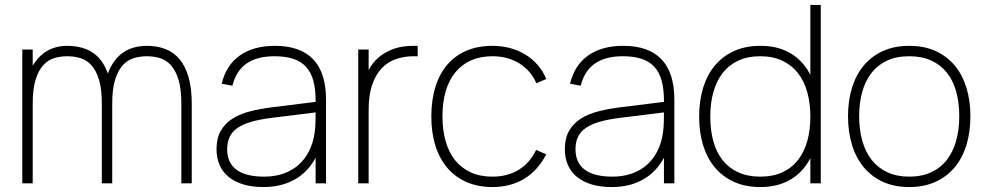

<svg xmlns="http://www.w3.org/2000/svg" viewBox="-20 -740 3977 775"><path d="M391 -321Q391 -382 379.2 -419.5Q367.5 -457 348 -477.8Q328.5 -498.5 303.5 -505.8Q278.5 -513 251.5 -513Q225.5 -513 200.2 -505.8Q175 -498.5 155.5 -477.8Q136 -457 124 -419.5Q112 -382 112 -321L73 -334Q76 -371.5 83.5 -402.2Q91 -433 102.8 -457.5Q114.5 -482 130 -500.2Q145.5 -518.5 164.2 -530.8Q183 -543 205 -549Q227 -555 251.5 -555Q293 -555 326.8 -542Q360.5 -529 384 -500.8Q407.5 -472.5 420.2 -428Q433 -383.5 433 -321V0H391ZM70 0V-540H112V0ZM712 -321Q712 -382 700.2 -419.5Q688.5 -457 669 -477.8Q649.5 -498.5 624.5 -505.8Q599.5 -513 572.5 -513Q546.5 -513 521.2 -505.8Q496 -498.5 476.5 -477.8Q457 -457 445 -419.5Q433 -382 433 -321L394 -334Q398 -393.5 412.5 -435.5Q427 -477.5 450.2 -504Q473.5 -530.5 504.5 -542.8Q535.5 -555 572.5 -555Q614 -555 647.8 -542Q681.5 -529 705 -500.8Q728.5 -472.5 741.2 -428Q754 -383.5 754 -321V0H712Z M1090 -555Q1003 -555 947.8 -515.8Q892.5 -476.5 875 -402L918 -394Q933 -454 975.2 -483.5Q1017.5 -513 1088 -513Q1131.5 -513 1163 -502.8Q1194.5 -492.5 1214.8 -470.8Q1235 -449 1244.5 -415.2Q1254 -381.5 1254 -334V-291Q1254 -273 1253.5 -249Q1253 -225 1250 -204Q1244 -162.5 1227.2 -129.5Q1210.5 -96.5 1184.2 -73.8Q1158 -51 1123.2 -39Q1088.5 -27 1046.5 -27Q972 -27 934.5 -55Q897 -83 897 -137.5Q897 -166 906.8 -187Q916.5 -208 938.2 -223.2Q960 -238.5 994.5 -248.5Q1029 -258.5 1078.5 -264.5L1259.5 -287L1260 -329.5L1078.5 -307Q1030.5 -301 989.2 -290.5Q948 -280 918 -260.8Q888 -241.5 871 -211.8Q854 -182 854 -137.5Q854 -101.5 866.8 -73Q879.5 -44.5 904 -25Q928.5 -5.5 963.5 4.8Q998.5 15 1043.5 15Q1116 15 1169.8 -15.5Q1223.5 -46 1254 -103.5V0H1296V-338Q1296 -446 1244.2 -500.5Q1192.5 -555 1090 -555Z M1666 -512.5Q1662 -513 1658 -513Q1654 -513 1650 -513Q1612.5 -513 1579.5 -502Q1546.5 -491 1521.8 -465.5Q1497 -440 1482.5 -398.5Q1468 -357 1468 -296L1458 -439.5Q1465 -454 1478 -474Q1491 -494 1513 -512Q1535 -530 1568.5 -542.5Q1602 -555 1650 -555Q1654 -555 1658 -555Q1662 -555 1666 -554.5ZM1426 0V-540H1468V0Z M1968 15Q2005 15 2037 6.5Q2069 -2 2096.2 -18.5Q2123.5 -35 2145.8 -59.8Q2168 -84.5 2185 -117L2144 -135Q2119.5 -83 2074.2 -55Q2029 -27 1968 -27Q1918 -27 1880.2 -44.2Q1842.5 -61.5 1817 -93.2Q1791.5 -125 1778.8 -170Q1766 -215 1766 -270Q1766 -328 1779.5 -373Q1793 -418 1819 -449.2Q1845 -480.5 1882.5 -496.8Q1920 -513 1968 -513Q2029.5 -513 2076 -484.2Q2122.5 -455.5 2145 -404L2185 -421Q2172.5 -452 2151.2 -476.8Q2130 -501.5 2101.8 -519Q2073.5 -536.5 2039.5 -545.8Q2005.5 -555 1968 -555Q1910 -555 1864 -535.8Q1818 -516.5 1786.2 -479.8Q1754.5 -443 1737.8 -390Q1721 -337 1721 -270Q1721 -203.5 1738 -150.5Q1755 -97.5 1787 -60.8Q1819 -24 1864.8 -4.5Q1910.5 15 1968 15Z M2496 -555Q2409 -555 2353.8 -515.8Q2298.5 -476.5 2281 -402L2324 -394Q2339 -454 2381.2 -483.5Q2423.5 -513 2494 -513Q2537.5 -513 2569 -502.8Q2600.5 -492.5 2620.8 -470.8Q2641 -449 2650.5 -415.2Q2660 -381.5 2660 -334V-291Q2660 -273 2659.5 -249Q2659 -225 2656 -204Q2650 -162.5 2633.2 -129.5Q2616.5 -96.5 2590.2 -73.8Q2564 -51 2529.2 -39Q2494.5 -27 2452.5 -27Q2378 -27 2340.5 -55Q2303 -83 2303 -137.5Q2303 -166 2312.8 -187Q2322.5 -208 2344.2 -223.2Q2366 -238.5 2400.5 -248.5Q2435 -258.5 2484.5 -264.5L2665.5 -287L2666 -329.5L2484.5 -307Q2436.5 -301 2395.2 -290.5Q2354 -280 2324 -260.8Q2294 -241.5 2277 -211.8Q2260 -182 2260 -137.5Q2260 -101.5 2272.8 -73Q2285.5 -44.5 2310 -25Q2334.5 -5.5 2369.5 4.8Q2404.5 15 2449.5 15Q2522 15 2575.8 -15.5Q2629.5 -46 2660 -103.5V0H2702V-338Q2702 -446 2650.2 -500.5Q2598.5 -555 2496 -555Z M3293 -720V0H3251V-720ZM3049 -555Q3109 -555 3153.5 -534Q3198 -513 3227.5 -475Q3257 -437 3271.5 -384.5Q3286 -332 3286 -269Q3286 -205.5 3271 -153Q3256 -100.5 3226.2 -63.2Q3196.5 -26 3152.2 -5.5Q3108 15 3049 15Q2988.5 15 2942.5 -6Q2896.5 -27 2865.2 -64.5Q2834 -102 2818 -154.2Q2802 -206.5 2802 -269Q2802 -333 2818.2 -385.8Q2834.5 -438.5 2866 -476Q2897.5 -513.5 2943.5 -534.2Q2989.5 -555 3049 -555ZM3049 -513Q2998 -513 2960 -495.2Q2922 -477.5 2897 -445.2Q2872 -413 2859.5 -368.2Q2847 -323.5 2847 -269Q2847 -214 2859.5 -169.2Q2872 -124.5 2897.2 -93Q2922.5 -61.5 2960.5 -44.2Q2998.5 -27 3049 -27Q3100.5 -27 3138.5 -44.8Q3176.5 -62.5 3201.5 -94.8Q3226.5 -127 3238.8 -171.5Q3251 -216 3251 -269Q3251 -324 3238.2 -369Q3225.5 -414 3200 -446Q3174.5 -478 3136.8 -495.5Q3099 -513 3049 -513Z M3650 15Q3709.5 15 3755.5 -5.8Q3801.5 -26.5 3833 -64Q3864.5 -101.5 3880.8 -154.2Q3897 -207 3897 -271Q3897 -333.5 3881 -385.8Q3865 -438 3833.8 -475.5Q3802.5 -513 3756.5 -534Q3710.5 -555 3650 -555Q3591 -555 3545 -534.5Q3499 -514 3467.5 -476.8Q3436 -439.5 3419.5 -387.2Q3403 -335 3403 -271Q3403 -208 3419 -155.5Q3435 -103 3466.5 -65Q3498 -27 3544 -6Q3590 15 3650 15ZM3650 -27Q3600 -27 3562.2 -44.5Q3524.5 -62 3499 -94Q3473.5 -126 3460.8 -171Q3448 -216 3448 -271Q3448 -324.5 3460.2 -368.8Q3472.5 -413 3497.5 -445.2Q3522.5 -477.5 3560.5 -495.2Q3598.5 -513 3650 -513Q3700.5 -513 3738.5 -495.8Q3776.5 -478.5 3801.8 -447Q3827 -415.5 3839.5 -370.8Q3852 -326 3852 -271Q3852 -216.5 3839.5 -171.8Q3827 -127 3802 -94.8Q3777 -62.5 3739 -44.8Q3701 -27 3650 -27Z"/></svg>

Font: Vela Sans GX ExtLt
Style: Regular
Weight: 200
Designer: Principal design: Mikhail Sharanda - project Manrope.
Design modification: Ravid Balaliev
Foundry: Mikhail Sharanda
Version: Version 1.001